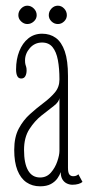

<svg xmlns="http://www.w3.org/2000/svg" viewBox="-20 -645 315 675"><path d="M121 10Q93.5 10 73 -4Q52.5 -18 41.2 -46.5Q30 -75 30 -118Q30 -163 46 -193Q62 -223 85.8 -244.2Q109.5 -265.5 133.2 -283.2Q157 -301 173 -320Q189 -339 189 -365.5Q189 -404.5 183.5 -433.8Q178 -463 164.8 -479.2Q151.5 -495.5 128 -495.5Q102 -495.5 85 -476Q68 -456.5 68 -432.5Q68 -423 69.5 -418.2Q71 -413.5 72.2 -409.2Q73.5 -405 73.5 -397Q73.5 -385.5 69 -377.2Q64.5 -369 54.5 -369Q45 -369 40.8 -377.5Q36.5 -386 36.5 -401Q36.5 -436.5 47.8 -465Q59 -493.5 79.5 -510Q100 -526.5 128 -526.5Q156 -526.5 176.2 -511.8Q196.5 -497 207.8 -464.5Q219 -432 219 -378V-55.5Q219 -38 223.8 -31.8Q228.5 -25.5 237.5 -25.5Q244.5 -25.5 249 -27.8Q253.5 -30 255.5 -32.5L270 -5.5Q265 -1 255.5 1.8Q246 4.5 234.5 4.5Q224.5 4.5 215 0Q205.5 -4.5 199.5 -14.2Q193.5 -24 193.5 -40Q190 -29.5 181.8 -17.8Q173.5 -6 158.8 2Q144 10 121 10ZM121 -21Q144 -21 159 -38.2Q174 -55.5 181.5 -77.8Q189 -100 189 -114.5V-301Q188 -287 169 -272.5Q150 -258 125.8 -238.8Q101.5 -219.5 83 -190.5Q64.5 -161.5 64.5 -118Q64.5 -70.5 78.8 -45.8Q93 -21 121 -21ZM183.5 -560.5Q170.5 -560.5 161 -569.8Q151.5 -579 151.5 -591.5Q151.5 -605 161 -615Q170.5 -625 183.5 -625Q196 -625 205.5 -615Q215 -605 215 -591.5Q215 -579 205.5 -569.8Q196 -560.5 183.5 -560.5ZM76 -560.5Q64 -560.5 54.2 -569.8Q44.5 -579 44.5 -591.5Q44.5 -605 54.2 -615Q64 -625 76 -625Q89 -625 99 -615Q109 -605 109 -591.5Q109 -579 99 -569.8Q89 -560.5 76 -560.5Z"/></svg>

Font: Imbue Thin 10pt Thin
Style: Regular
Weight: 250
Version: Version 1.102